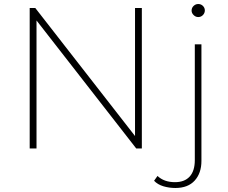

<svg xmlns="http://www.w3.org/2000/svg" viewBox="-20 -740 1135 957"><path d="M128 0V-700H156L653 -62V-700H687V0H659L162 -638V0ZM854 197Q823 197 794.5 188.5Q766 180 748 161L765 137Q798 168 852 168Q900 168 925.5 140Q951 112 951 58V-519H984V62Q984 123 950.5 160Q917 197 854 197ZM968 -655Q955 -655 945 -665Q935 -675 935 -687Q935 -701 945 -710.5Q955 -720 968 -720Q982 -720 991.5 -710.5Q1001 -701 1001 -688Q1001 -675 991.5 -665Q982 -655 968 -655Z"/></svg>

Font: Montserrat Thin ExtraLight
Style: Regular
Weight: 250
Version: Version 9.000